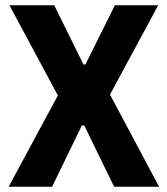

<svg xmlns="http://www.w3.org/2000/svg" viewBox="-20 -708 635 728"><path d="M12.8 0 199.4 -346 15.8 -688H185.6L296.5 -463.6H303.9L415.6 -688H579.8L397.1 -349.3L583.2 0H412.8L299.5 -232H290.2L177.5 0Z"/></svg>

Font: Saira Thin SemiCondensed
Style: Regular
Weight: 100
Width: 4
Version: Version 1.101